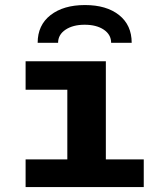

<svg xmlns="http://www.w3.org/2000/svg" viewBox="-20 -760 640 780"><path d="M253.5 0V-395.5H84V-511H410V0ZM84 0V-112.5H564V0ZM133 -586Q133 -658 185.5 -698.8Q238 -739.5 325.2 -739.5Q412.5 -739.5 463.8 -698.8Q515 -658 515 -586H431.5Q431.5 -619.2 401.8 -639.4Q372 -659.5 323.8 -659.5Q276.5 -659.5 246.2 -639.4Q216 -619.2 216 -586Z"/></svg>

Font: Chivo Mono Medium
Style: Regular
Weight: 500
Monospace: yes
Designer: Hector Gatti
Foundry: Omnibus-Type
Version: Version 1.008